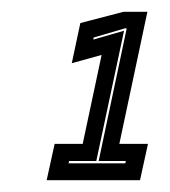

<svg xmlns="http://www.w3.org/2000/svg" viewBox="-20 -720 288 325"><path d="M59 -415 72.5 -476.5H120L152 -627L101.5 -613L116 -681L189 -700H229.5L182 -476.5H230.5L217 -415ZM96 -443.5H192L193 -447.5H147L194.5 -672H191.5L138.5 -656.5L138 -653L190 -668L143 -447.5H97Z"/></svg>

Font: Tourney Expanded ExtraBold
Style: Italic
Weight: 800
Width: 7
Italic angle: -12°
Designer: Tyler Finck
Foundry: Etcetera Type Co
Version: Version 1.010; ttfautohint (v1.8.3)